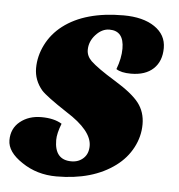

<svg xmlns="http://www.w3.org/2000/svg" viewBox="-61 -572 591 635"><g transform="rotate(5 235.0 -255.0)"><path d="M316 -351Q330 -388 330 -420Q330 -479 282 -479Q257 -479 236.5 -456.5Q216 -434 216 -406Q216 -386 232 -370Q255 -348 314 -312Q373 -276 395.5 -246.5Q418 -217 418 -176.5Q418 -136 398.5 -99Q379 -62 344 -36Q269 20 149 20Q84 20 34 -14Q-16 -47 -16 -86Q-16 -125 12.5 -148Q41 -171 83 -171Q125 -171 151 -155Q138 -122 138 -100Q138 -34 194 -34Q218 -34 234 -49Q250 -64 250 -90Q250 -141 164 -195Q94 -241 78 -259Q51 -291 51 -331Q51 -371 70 -409Q89 -447 124 -474Q197 -530 324 -530Q389 -530 427.5 -504Q466 -478 466 -434Q466 -390 439.5 -365Q413 -340 365 -340Q332 -340 316 -351Z"/></g></svg>

Font: Sansita One
Style: Regular
Weight: 400
Designer: Pablo Cosgaya
Foundry: Omnibus-Type
Version: Version 1.001